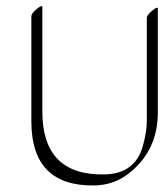

<svg xmlns="http://www.w3.org/2000/svg" viewBox="-20 -554 524 613"><path d="M115.2 -197.8Q115.2 6.8 313.5 2.9Q412.1 1 436.5 -89.4Q449.2 -135.7 448.7 -169.4V-497.1Q448.7 -505.4 464.8 -519Q481 -532.7 483.9 -528.3V-200.7Q485.8 -74.7 392.1 -1Q344.7 36.6 282.7 38.1Q80.1 42 80.1 -166.5V-502.4Q80.1 -510.7 96.2 -524.4Q112.3 -538.1 115.2 -533.2Z"/></svg>

Font: ML-NILA02
Style: Regular
Weight: 400
Version: Version ML-NILA02 1.0